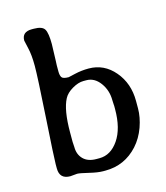

<svg xmlns="http://www.w3.org/2000/svg" viewBox="-107 -791 756 873"><g transform="rotate(-15 271.0 -354.0)"><path d="M255.4 -62H270Q323.2 -62 359.6 -115Q396 -168 396 -259.3V-274.9L395.5 -280.3L395 -290.5Q394.5 -295.9 394.5 -300.8Q394.5 -348.1 368.2 -384Q341.8 -419.9 303.7 -419.9H289.6Q265.6 -419.9 237.1 -403.3Q208.5 -386.7 196.8 -364.3Q170.9 -315.4 170.9 -210V-165Q172.4 -150.4 172.4 -140.6Q172.4 -105.5 194.1 -83.7Q215.8 -62 255.4 -62ZM191.4 -491.2Q191.4 -472.7 197.5 -463.4Q203.6 -454.1 230 -454.1Q230.5 -454.1 262 -461.4Q293.5 -468.8 327.1 -468.8Q399.9 -468.8 448.7 -411.1Q497.6 -353.5 497.6 -270.5V-235.4Q497.6 -194.3 481.4 -148.4Q464.8 -102.5 434.6 -68.8Q372.6 -0.5 281.7 -0.5H271Q245.6 -0.5 205.6 -10.3Q165.5 -20 153.3 -20L120.6 -17.1Q70.3 -17.1 70.3 -67.4V-87.4Q70.3 -117.2 82.3 -304.7Q94.2 -492.2 94.2 -543.9Q94.2 -595.7 85.9 -629.9Q77.6 -664.1 77.6 -667Q77.6 -708 124 -708H133.8Q173.3 -708 184.1 -689.2Q194.8 -670.4 194.8 -619.6L192.4 -542L191.4 -520Z"/></g></svg>

Font: Averia Gruesa Libre
Style: Regular
Weight: 400
Italic angle: -1.70001°
Version: Version 1.002